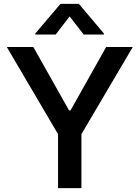

<svg xmlns="http://www.w3.org/2000/svg" viewBox="-20 -970 720 990"><path d="M15.1 -727.5H151.9L335.9 -400.9H343.8L527.3 -727.5H664.6L399.9 -278.3V0H279.3V-278.3ZM411.6 -792 338.9 -885.3 267.1 -792H162.1V-797.4L292 -950.2H386.7L515.6 -797.4V-792Z"/></svg>

Font: Inter Cardless Tabular Medium
Style: Regular
Weight: 500
Designer: Rasmus Andersson
Foundry: rsms
Version: Version 4.000;git-4fc901f